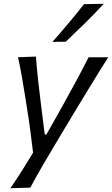

<svg xmlns="http://www.w3.org/2000/svg" viewBox="-20 -798 591 1013"><path d="M35 195Q66.5 149 96.8 101.2Q127 53.5 154.5 7.5Q148.5 -41.5 142.2 -91.2Q136 -141 128.5 -188.5L114.5 -277.5Q106 -331 96.5 -386.8Q87 -442.5 75 -496L169.5 -499.5Q174.5 -435 181.2 -373.8Q188 -312.5 196 -248L216 -88.5H225L315 -248.5Q350.5 -312 383.2 -373Q416 -434 447.5 -496H551Q525.5 -455.5 502.2 -418.2Q479 -381 452 -336.5Q425 -292 387 -229.5L303 -90Q245.5 5.5 207 71.8Q168.5 138 140 192ZM256.5 -577Q301 -627 342.5 -676.5Q384 -726 423 -776L527.5 -778Q480.5 -727 430 -677.2Q379.5 -627.5 327 -578Z"/></svg>

Font: Commissioner Flair
Style: Italic
Weight: 400
Italic angle: -12°
Designer: Kostas Bartsokas
Foundry: Kostas Bartsokas
Version: Version 1.000; ttfautohint (v1.8.3)